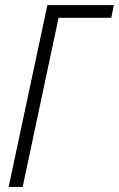

<svg xmlns="http://www.w3.org/2000/svg" viewBox="-20 -734 467 754"><path d="M14 0H69L210 -664H417L427 -714H166Z"/></svg>

Font: Noto Sans Condensed Light
Style: Italic
Weight: 300
Width: 3
Italic angle: -12°
Designer: Monotype Design Team
Foundry: Monotype Imaging Inc.
Version: Version 2.013